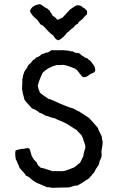

<svg xmlns="http://www.w3.org/2000/svg" viewBox="-20 -901 539 915"><path d="M395 -848V-835Q395 -834 393.5 -832.5Q392 -831 392 -830Q384 -825 373 -810Q371 -808 365 -804Q359 -800 356 -796.5Q353 -793 351 -788Q343 -784 339 -781Q330 -768 320 -763Q317 -761 310.5 -754Q304 -747 299 -745Q295 -738 282 -725Q266 -711 258 -709Q244 -712 235 -731Q225 -737 209 -753L186 -778Q183 -779 179 -781.5Q175 -784 173 -785Q171 -788 166 -794.5Q161 -801 159 -805Q155 -808 148.5 -814.5Q142 -821 138 -824Q136 -827 132.5 -831Q129 -835 126.5 -839Q124 -843 123 -848Q131 -876 170 -881Q177 -879 188 -870.5Q199 -862 206 -860Q211 -853 217 -851Q218 -845 223.5 -838.5Q229 -832 230 -827Q240 -821 246 -815Q251 -807 257 -807Q258 -808 265 -811.5Q272 -815 277 -816Q283 -823 296 -836.5Q309 -850 315 -857Q318 -858 329.5 -866.5Q341 -875 350 -876Q367 -876 375 -865Q384 -863 395 -848ZM130 -161 135 -151Q141 -139 155 -127Q156 -126 157 -122Q158 -118 160 -116Q161 -112 166.5 -108.5Q172 -105 173 -102Q186 -100 205 -93.5Q224 -87 231 -85Q240 -86 254.5 -85.5Q269 -85 275 -85Q286 -86 296 -89Q306 -92 317.5 -97Q329 -102 335 -104Q340 -109 349.5 -116Q359 -123 362 -126Q365 -131 370 -142.5Q375 -154 378 -159Q377 -168 382 -180.5Q387 -193 387 -202Q387 -209 382 -221Q377 -233 376 -241Q370 -252 370 -254Q366 -260 357 -268.5Q348 -277 345 -282Q340 -284 296 -312Q288 -317 269 -324.5Q250 -332 242 -337Q232 -338 218 -343.5Q204 -349 196 -350Q183 -360 168 -364Q149 -380 133 -384Q104 -415 97 -425Q87 -460 85 -477Q85 -485 86 -499Q87 -513 86 -522Q88 -526 89 -534Q90 -542 91 -547Q91 -548 92 -548L94 -550Q94 -551 94.5 -554.5Q95 -558 96 -559Q98 -564 105 -572.5Q112 -581 113 -588Q132 -605 138 -616Q146 -617 151 -626Q168 -631 179 -643Q185 -644 193 -647.5Q201 -651 207 -651Q211 -652 217 -656.5Q223 -661 226 -662Q235 -662 252.5 -661.5Q270 -661 280 -662L311 -659Q313 -657 316 -656.5Q319 -656 321.5 -656.5Q324 -657 327 -656Q329 -655 333.5 -652.5Q338 -650 343 -649Q348 -648 354 -649Q358 -647 365.5 -640.5Q373 -634 375 -633Q378 -633 379 -632L380 -630Q380 -629 381 -629Q384 -627 389.5 -625.5Q395 -624 397 -622Q398 -621 402 -617Q406 -613 409 -613Q412 -609 419 -600.5Q426 -592 430 -584Q434 -576 434 -566Q433 -562 430.5 -558.5Q428 -555 425 -554Q422 -553 416.5 -550.5Q411 -548 409 -547Q392 -532 379 -533Q373 -533 367.5 -541Q362 -549 360 -550Q358 -554 352.5 -560Q347 -566 345 -569Q341 -569 338 -574Q304 -588 283 -592Q263 -590 250 -591Q210 -581 184 -555Q164 -514 160 -492Q162 -480 170 -460Q176 -453 191 -443.5Q206 -434 211 -430Q223 -427 242.5 -418Q262 -409 269 -406Q274 -404 295 -395.5Q316 -387 329 -384Q332 -383 349 -373Q360 -370 368 -362Q375 -359 387.5 -350Q400 -341 404 -339Q410 -334 447 -291Q448 -283 458 -265Q468 -247 466 -237Q472 -227 467 -202.5Q462 -178 464 -170Q466 -164 463 -151Q462 -147 459 -142Q456 -137 455 -134Q454 -132 453 -125Q452 -118 450 -115L438 -97Q436 -95 434 -90Q432 -85 431 -83Q429 -79 422 -72Q421 -71 420 -70Q416 -67 416 -64Q413 -62 403 -50Q399 -48 390 -42Q381 -36 376 -33Q372 -29 362.5 -24.5Q353 -20 349 -17Q342 -17 335.5 -15.5Q329 -14 321.5 -11.5Q314 -9 310 -8Q237 -6 228 -6Q212 -10 203 -9Q196 -13 177 -20.5Q158 -28 149 -33Q142 -36 128 -48.5Q114 -61 103 -64Q102 -68 100 -71Q98 -74 94 -77.5Q90 -81 89 -83Q75 -99 73 -101Q72 -106 68.5 -113.5Q65 -121 64 -123Q64 -126 55 -143Q50 -175 55 -184Q64 -188 86 -192Q90 -190 100.5 -193.5Q111 -197 116 -194Q121 -194 122.5 -187Q124 -180 125 -179Q127 -170 130 -161Z"/></svg>

Font: FuturaRenner
Style: Regular
Weight: 400
Designer: Bastien Sozeau
Foundry: NBR — Bastien Sozeau
Version: Version 2.001;PS 002.001;hotconv 1.0.88;makeotf.lib2.5.64775